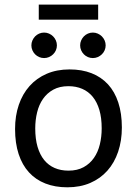

<svg xmlns="http://www.w3.org/2000/svg" viewBox="-20 -798 590 827"><path d="M504.9 -249Q504.9 -191.9 488.8 -144.3Q472.7 -96.7 442.4 -62.7Q412.1 -28.8 368.7 -10Q325.2 8.8 270 8.8Q217.3 8.8 175.5 -7.6Q133.8 -23.9 104.7 -55.7Q75.7 -87.4 60.3 -134.3Q44.9 -181.2 44.9 -242.2Q44.9 -299.3 61 -346.4Q77.1 -393.6 107.4 -427.5Q137.7 -461.4 181.2 -480.2Q224.6 -499 279.8 -499Q332.5 -499 374.3 -482.7Q416 -466.3 445.1 -434.8Q474.1 -403.3 489.5 -356.4Q504.9 -309.6 504.9 -249ZM418 -245.1Q418 -290.5 408 -324.5Q397.9 -358.4 379.4 -381.1Q360.8 -403.8 334.2 -415.3Q307.6 -426.8 274.9 -426.8Q236.8 -426.8 209.7 -411.9Q182.6 -397 165.3 -372.1Q147.9 -347.2 139.9 -314.2Q131.8 -281.2 131.8 -245.1Q131.8 -199.7 141.8 -165.5Q151.9 -131.3 170.4 -108.6Q189 -85.9 215.3 -74.5Q241.7 -63 274.9 -63Q313 -63 340.1 -77.9Q367.2 -92.8 384.5 -117.7Q401.9 -142.6 409.9 -175.5Q418 -208.5 418 -245.1ZM169.9 -657.7Q181.2 -657.7 191.2 -653.3Q201.2 -648.9 208.7 -641.4Q216.3 -633.8 220.7 -623.8Q225.1 -613.8 225.1 -602.5Q225.1 -591.3 220.7 -581.3Q216.3 -571.3 208.7 -564Q201.2 -556.6 191.2 -552.2Q181.2 -547.9 169.9 -547.9Q158.7 -547.9 148.7 -552.2Q138.7 -556.6 131.3 -564Q124 -571.3 119.6 -581.3Q115.2 -591.3 115.2 -602.5Q115.2 -613.8 119.6 -623.8Q124 -633.8 131.3 -641.4Q138.7 -648.9 148.7 -653.3Q158.7 -657.7 169.9 -657.7ZM379.9 -657.7Q391.1 -657.7 401.1 -653.3Q411.1 -648.9 418.7 -641.4Q426.3 -633.8 430.7 -623.8Q435.1 -613.8 435.1 -602.5Q435.1 -591.3 430.7 -581.3Q426.3 -571.3 418.7 -564Q411.1 -556.6 401.1 -552.2Q391.1 -547.9 379.9 -547.9Q368.7 -547.9 358.6 -552.2Q348.6 -556.6 341.3 -564Q334 -571.3 329.6 -581.3Q325.2 -591.3 325.2 -602.5Q325.2 -613.8 329.6 -623.8Q334 -633.8 341.3 -641.4Q348.6 -648.9 358.6 -653.3Q368.7 -657.7 379.9 -657.7ZM402.8 -713.4H147V-778.3H402.8ZM0 -490.2Z"/></svg>

Font: Code New Roman
Style: Regular
Weight: 400
Monospace: yes
Designer: Sam Radian
Foundry: Code New Roman
Version: Version 2.00 November 29, 2014